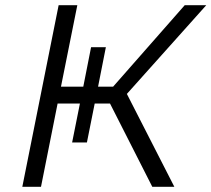

<svg xmlns="http://www.w3.org/2000/svg" viewBox="-20 -720 815 740"><path d="M66 0 206 -700H278L215 -386H301L331 -538H388L358 -386H416L692 -700H775L469 -358L652 0H567L404 -321H345L315 -171H258L288 -321H202L138 0Z"/></svg>

Font: Montserrat
Style: Italic
Weight: 400
Italic angle: -11.3°
Designer: Julieta Ulanovsky
Foundry: Julieta Ulanovsky
Version: Version 9.000; ttfautohint (v1.8.4.7-5d5b)